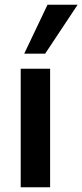

<svg xmlns="http://www.w3.org/2000/svg" viewBox="-20 -796 350 816"><path d="M68 0V-504H193V0ZM83 -568 182 -776H310L172 -568Z"/></svg>

Font: Nunitoga
Style: Bold
Weight: 700
Designer: Vernon Adams
Foundry: Vernon Adams
Version: Version 1.0